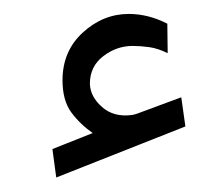

<svg xmlns="http://www.w3.org/2000/svg" viewBox="-20 -796 312 270"><path d="M110.4 -608.9Q92.8 -621.1 80.3 -637.9Q67.9 -654.8 67.9 -683.1Q67.9 -724.1 96.4 -750.2Q125 -776.4 161.1 -776.4Q188.5 -776.4 215.3 -762.7L215.8 -721.2Q202.1 -728 189.9 -729.7Q177.7 -731.4 166.5 -731.4Q144 -731.4 125.2 -717Q106.4 -702.6 106.4 -678.2Q106.9 -660.2 123.5 -645.5Q140.1 -630.9 165.5 -634.3Q167 -634.3 172.9 -636.2L234.9 -659.2L240.7 -618.2L59.1 -546.4L53.7 -586.4Z"/></svg>

Font: Vazirmatn RD UI Light
Style: Regular
Weight: 300
Designer: Saber Rastikerdar
Foundry: Saber Rastikerdar
Version: Version 33.003